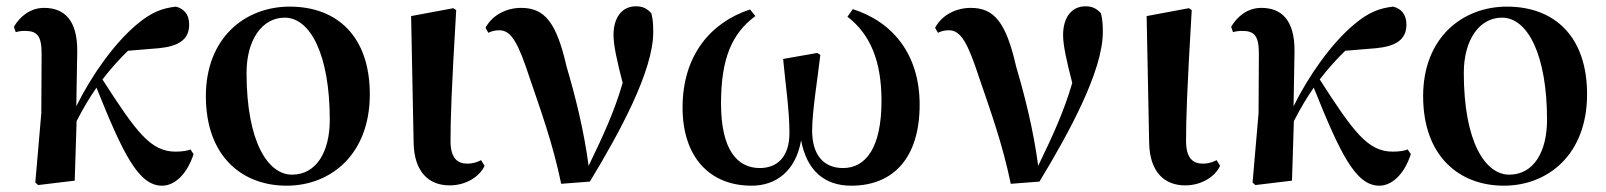

<svg xmlns="http://www.w3.org/2000/svg" viewBox="-20 -573 5095 609"><path d="M494 16C532 16 572 -17 594 -84L584 -99C575 -95 558 -92 537 -92C458 -92 413 -153 305 -321C332 -356 359 -386 386 -412L483 -420C546 -426 580 -447 580 -495C580 -530 561 -546 538 -552C495 -547 460 -535 411 -493C343 -435 272 -337 222 -236L225 -410C226 -510 183 -548 120 -548C75 -548 43 -520 24 -488L30 -471C40 -474 49 -475 59 -475C98 -475 112 -459 112 -403L111 -214L92 6L101 14L217 0L223 -189C246 -233 262 -260 286 -295C370 -86 419 16 494 16Z M889 16C1029 16 1153 -83 1153 -274C1153 -458 1049 -552 899 -552C757 -552 633 -453 633 -268C633 -76 749 16 889 16ZM906 -19C831 -19 762 -121 762 -342C762 -446 811 -517 883 -517C965 -517 1026 -398 1026 -193C1026 -92 984 -19 906 -19Z M1406 15C1462 15 1503 -16 1517 -47L1506 -65C1494 -59 1481 -54 1462 -54C1432 -54 1409 -70 1409 -126C1409 -197 1412 -288 1427 -541L1418 -547L1284 -522L1292 -119C1294 -29 1339 15 1406 15Z M1760 10 1851 3C1945 -152 2052 -348 2052 -471C2052 -496 2051 -511 2046 -531C2032 -546 2019 -553 1997 -553C1951 -553 1926 -515 1926 -462C1926 -429 1937 -380 1955 -310C1929 -220 1893 -142 1847 -47C1832 -161 1804 -271 1777 -362C1745 -503 1707 -548 1633 -548C1587 -548 1542 -526 1520 -485L1529 -469C1539 -474 1550 -477 1564 -477C1602 -477 1624 -436 1660 -326C1694 -226 1734 -117 1760 10Z M2364 16C2441 16 2504 -30 2521 -128C2539 -32 2595 16 2680 16C2815 16 2897 -74 2897 -241C2897 -398 2814 -503 2685 -544L2668 -520C2742 -463 2776 -377 2776 -253C2776 -104 2726 -40 2654 -40C2592 -40 2556 -82 2556 -159C2556 -220 2574 -328 2582 -399L2572 -405L2464 -386C2472 -300 2484 -224 2484 -151C2484 -74 2444 -40 2390 -40C2319 -40 2267 -97 2267 -245C2267 -386 2301 -467 2376 -522L2359 -543C2234 -502 2145 -397 2145 -232C2145 -76 2230 16 2364 16Z M3186 10 3277 3C3371 -152 3478 -348 3478 -471C3478 -496 3477 -511 3472 -531C3458 -546 3445 -553 3423 -553C3377 -553 3352 -515 3352 -462C3352 -429 3363 -380 3381 -310C3355 -220 3319 -142 3273 -47C3258 -161 3230 -271 3203 -362C3171 -503 3133 -548 3059 -548C3013 -548 2968 -526 2946 -485L2955 -469C2965 -474 2976 -477 2990 -477C3028 -477 3050 -436 3086 -326C3120 -226 3160 -117 3186 10Z M3739 15C3795 15 3836 -16 3850 -47L3839 -65C3827 -59 3814 -54 3795 -54C3765 -54 3742 -70 3742 -126C3742 -197 3745 -288 3760 -541L3751 -547L3617 -522L3625 -119C3627 -29 3672 15 3739 15Z M4355 16C4393 16 4433 -17 4455 -84L4445 -99C4436 -95 4419 -92 4398 -92C4319 -92 4274 -153 4166 -321C4193 -356 4220 -386 4247 -412L4344 -420C4407 -426 4441 -447 4441 -495C4441 -530 4422 -546 4399 -552C4356 -547 4321 -535 4272 -493C4204 -435 4133 -337 4083 -236L4086 -410C4087 -510 4044 -548 3981 -548C3936 -548 3904 -520 3885 -488L3891 -471C3901 -474 3910 -475 3920 -475C3959 -475 3973 -459 3973 -403L3972 -214L3953 6L3962 14L4078 0L4084 -189C4107 -233 4123 -260 4147 -295C4231 -86 4280 16 4355 16Z M4750 16C4890 16 5014 -83 5014 -274C5014 -458 4910 -552 4760 -552C4618 -552 4494 -453 4494 -268C4494 -76 4610 16 4750 16ZM4767 -19C4692 -19 4623 -121 4623 -342C4623 -446 4672 -517 4744 -517C4826 -517 4887 -398 4887 -193C4887 -92 4845 -19 4767 -19Z"/></svg>

Font: Noto Serif SC
Style: Bold
Weight: 700
Designer: Ryoko NISHIZUKA 西塚涼子 (kana & ideographs); Frank Grießhammer (Latin, Greek & Cyrillic); Wenlong ZHANG 张文龙 (bopomofo); San
Foundry: Adobe
Version: Version 2.001;hotconv 1.1.0;makeotfexe 2.6.0